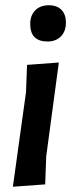

<svg xmlns="http://www.w3.org/2000/svg" viewBox="-20 -707 273 731"><path d="M166 -687Q197 -687 214 -669.5Q231 -652 231 -621Q231 -588 212 -568.5Q193 -549 161 -549Q95 -549 95 -616Q95 -648 114 -667.5Q133 -687 166 -687ZM204 -469 156 -112 152 -5 29 4 79 -356 83 -460Z"/></svg>

Font: Alegreya Sans SC
Style: Bold Italic
Weight: 700
Italic angle: -7°
Designer: Juan Pablo del Peral
Foundry: Huerta Tipografica
Version: Version 2.007